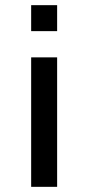

<svg xmlns="http://www.w3.org/2000/svg" viewBox="-20 -620 340 740"><path d="M100.1 100.1V-398.9H200.2V100.1ZM100.1 -500V-600.1H200.2V-500Z"/></svg>

Font: Carme
Style: Regular
Weight: 400
Version: 1.000